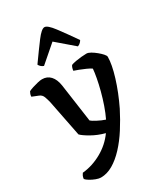

<svg xmlns="http://www.w3.org/2000/svg" viewBox="-239 -870 1022 1172"><g transform="rotate(-30 272.0 -284.0)"><path d="M115 200Q101 200 81 192.5Q61 185 43.5 174.5Q26 164 19 155Q20 142 24.5 133Q29 124 33 119Q104 112 169 75.5Q234 39 276 -20Q226 -33 184 -57Q142 -81 127 -97L76 -355Q71 -375 64 -394.5Q57 -414 38 -422L-7 -440Q-7 -452 -3 -460.5Q1 -469 3 -473Q14 -479 33 -485Q52 -491 71 -495.5Q90 -500 102 -500Q138 -500 160.5 -475.5Q183 -451 190 -406L228 -137Q236 -129 263.5 -114.5Q291 -100 318 -91Q335 -126 350 -169Q365 -212 376.5 -256Q388 -300 395 -338Q402 -376 404 -401Q391 -410 369.5 -419.5Q348 -429 327.5 -437Q307 -445 294 -449Q295 -460 298.5 -470Q302 -480 306 -484Q318 -489 338 -492.5Q358 -496 379 -498Q400 -500 415 -500Q428 -500 445 -490Q462 -480 479 -466Q496 -452 507.5 -439Q519 -426 519 -418Q519 -365 493 -280.5Q467 -196 424 -107Q393 -46 357.5 9.5Q322 65 282 108Q242 151 200 175.5Q158 200 115 200ZM154 -564Q142 -568 134 -576Q126 -584 123 -591Q177 -667 215 -717.5Q253 -768 274 -768Q295 -768 333 -717.5Q371 -667 424 -591Q421 -585 413 -576.5Q405 -568 393 -564L273 -667Z"/></g></svg>

Font: Texturina SemiBold
Style: Regular
Weight: 600
Designer: Guillermo Torres Carreño
Foundry: Omnibus-Type
Version: Version 1.002; ttfautohint (v1.8.3)